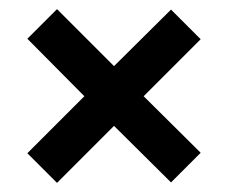

<svg xmlns="http://www.w3.org/2000/svg" viewBox="-20 -509 500 421"><path d="M40 -173 165 -298 40 -424 105 -489 230 -364 355 -488 420 -423 295 -298 420 -174 355 -109 230 -233 105 -108Z"/></svg>

Font: Ek Mukta ExtraBold
Style: Regular
Weight: 800
Designer: Girish Dalvi and Yashodeep Gholap
Foundry: Ek Type
Version: Version 2.538;PS 1.002;hotconv 16.6.51;makeotf.lib2.5.65220;